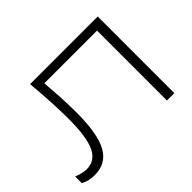

<svg xmlns="http://www.w3.org/2000/svg" viewBox="-119 -772 992 992"><g transform="rotate(-45 377.0 -275.5)"><path d="M180 -560H674V0H620V-511H235Q239 -456 243 -400Q246 -335 246 -285Q246 -131 207 -61Q168 9 84 9Q64 9 44 4.5Q24 0 7 -10V-58Q24 -51 42 -46.5Q60 -42 76 -42Q138 -42 166 -101Q194 -160 194 -293Q194 -345 190.5 -414Q187 -483 180 -560Z"/></g></svg>

Font: Bounded
Style: Regular
Weight: 200
Designer: Vlad Churkin
Version: Version 1.0